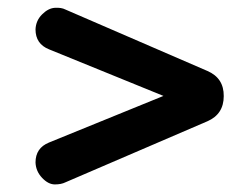

<svg xmlns="http://www.w3.org/2000/svg" viewBox="-20 -554 602 499"><path d="M72.3 -477.5Q73.2 -500.5 89.4 -516.6Q105.5 -532.7 122.6 -533.7Q139.6 -534.7 149.9 -529.3Q149.9 -529.3 519 -369.6Q562 -351.1 561.5 -304.2Q561.5 -257.3 519 -238.8Q519 -238.8 149.9 -80.1Q139.2 -74.7 122.6 -74.7Q105.5 -74.7 89.4 -91.8Q73.2 -108.9 72.3 -131.8Q72.3 -169.4 107.4 -183.6Q107.4 -183.6 404.8 -304.7L107.4 -425.8Q72.3 -439.9 72.3 -477.5Z"/></svg>

Font: Dyuthi
Style: Regular
Weight: 400
Designer: Hiran Venugopalan, Hussain K H and Suresh P for Sawthanthra Malayalam Computing (SMC)
Version: Version 3.0.0+20221109